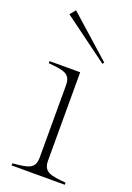

<svg xmlns="http://www.w3.org/2000/svg" viewBox="-146 -810 594 865"><g transform="rotate(20 151.0 -378.0)"><path d="M28 -10V0H283V-10C212 -17 175 -20 175 -77V-500H28V-490C100 -483 135 -480 135 -423V-77C135 -20 100 -17 28 -10ZM40 -729 256 -570 262 -578 62 -756Z"/></g></svg>

Font: Sprat Thin
Style: Regular
Weight: 100
Designer: Ethan Nakache
Foundry: Collletttivo
Version: Version 2.000;Glyphs 3.2 (3217)